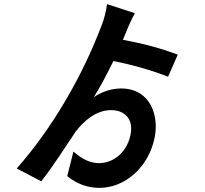

<svg xmlns="http://www.w3.org/2000/svg" viewBox="-20 -828 996 931"><path d="M842 -563C759 -594 679 -616 576 -635L591 -671C599 -693 621 -741 634 -764L499 -808C496 -779 484 -731 472 -703C379 -458 235 -208 61 -11L180 51C234 -16 305 -128 347 -190C384 -238 443 -294 519 -294C581 -294 631 -254 612 -170C592 -83 525 -37 460 -37C412 -37 375 -60 336 -93L306 26C352 64 406 83 462 83C586 83 699 -16 729 -157C753 -264 711 -399 567 -399C512 -399 464 -377 435 -357C463 -401 496 -463 530 -532C618 -515 720 -486 795 -456Z"/></svg>

Font: Kinto Sans
Style: Bold
Weight: 700
Designer: Authors: Ryoko NISHIZUKA  (kana & ideographs); Paul D. Hunt (Latin, Greek & Cyrillic); Wenlong ZHANG  (bopomofo); Sandol
Foundry: Adobe Systems Incorporated, ookami Inc.
Version: Version 0.001